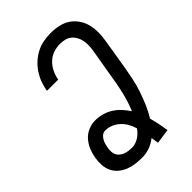

<svg xmlns="http://www.w3.org/2000/svg" viewBox="-222 -838 943 943"><g transform="rotate(-45 250.0 -366.0)"><path d="M303 11Q301 2 300 -8Q299 -18 297 -28Q275 -10 249 -1Q223 8 197 8Q173 8 150 5Q127 2 106 -6.5Q85 -15 68 -29.5Q51 -44 41.5 -64Q32 -84 30.5 -107.5Q29 -131 33 -155Q37 -179 46.5 -202.5Q56 -226 73 -245.5Q90 -265 114 -275Q138 -285 162 -285Q188 -285 212 -278Q236 -271 256 -258Q276 -245 292.5 -227Q309 -209 322 -189Q341 -235 352.5 -283Q364 -331 371 -379L397 -532Q400 -549 400.5 -566.5Q401 -584 398 -600Q395 -616 387 -630.5Q379 -645 367 -655Q355 -665 338.5 -669Q322 -673 305 -673Q282 -673 259 -665Q236 -657 218.5 -640Q201 -623 190.5 -601Q180 -579 176 -556V-555H98V-557Q102 -582 111 -606Q120 -630 134.5 -652Q149 -674 169 -692Q189 -710 212.5 -722Q236 -734 261.5 -738.5Q287 -743 311 -743Q340 -743 367 -737Q394 -731 415.5 -716.5Q437 -702 452 -680Q467 -658 473.5 -631.5Q480 -605 479.5 -577Q479 -549 474 -521L449 -368Q443 -333 436 -299Q429 -265 417.5 -231Q406 -197 392 -164Q378 -131 359 -100Q366 -76 371 -50.5Q376 -25 380 0ZM198 -62Q209 -62 221 -66Q233 -70 243.5 -76.5Q254 -83 263.5 -92.5Q273 -102 280 -112Q274 -132 264 -150.5Q254 -169 238.5 -183.5Q223 -198 203.5 -206.5Q184 -215 162 -215Q150 -215 140.5 -207.5Q131 -200 125 -189.5Q119 -179 116 -168Q113 -157 111 -146Q109 -133 109.5 -120.5Q110 -108 115 -98Q120 -88 129.5 -80.5Q139 -73 149.5 -69Q160 -65 172.5 -63.5Q185 -62 198 -62Z"/></g></svg>

Font: Iosevka Term Curly Oblique
Style: Regular
Weight: 400
Italic angle: -9°
Designer: Belleve Invis
Foundry: Belleve Invis
Version: Version 32.3.0